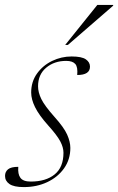

<svg xmlns="http://www.w3.org/2000/svg" viewBox="-34 -752 480 782"><path d="M40.5 -72.5Q38 -43 49 -28Q60 -12.5 91 -12.5Q153 -12.5 188.8 -41.8Q224.5 -71 224.5 -130Q224.5 -151.5 211.5 -176.2Q198.5 -201 161.5 -242Q124.5 -283.5 108.8 -315.5Q93 -347.5 93 -375Q93 -419.5 116.8 -452.5Q140.5 -485.5 178.2 -503.8Q216 -522 257.5 -522Q299 -522 315.8 -510.2Q332.5 -498.5 332.5 -480.5Q332.5 -446.5 280.5 -446.5Q283.5 -479.5 272.5 -491.5Q261.5 -504 235.5 -504Q187 -504 154 -476.2Q121 -448.5 121 -400.5Q121 -376 134.2 -348.8Q147.5 -321.5 187 -277Q226.5 -233 239.5 -203.8Q252.5 -174.5 252.5 -149.5Q252.5 -102.5 227 -66.5Q201.5 -30.5 158.5 -10.2Q115.5 10 63 10Q22.5 10 4.5 -2.5Q-13.5 -15 -13.5 -35.5Q-13.5 -52.5 -1.2 -62.5Q11 -72.5 40.5 -72.5ZM231.5 -569 362.5 -732H427V-729L242.5 -569Z"/></svg>

Font: Newsreader 72pt ExtraLight
Style: Italic
Weight: 275
Italic angle: -17°
Designer: Hugues Gentile
Foundry: Production Type
Version: Version 1.003; ttfautohint (v1.8.3)